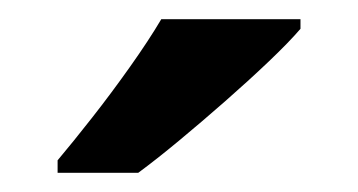

<svg xmlns="http://www.w3.org/2000/svg" viewBox="-20 -786 373 200"><path d="M293 -756Q281 -742 260 -722Q239 -702 214.5 -680.5Q190 -659 166.5 -639.5Q143 -620 124 -606H40V-619Q56 -638 76 -663.5Q96 -689 115.5 -716.5Q135 -744 148 -766H293Z"/></svg>

Font: Noto Sans Khmer SemiBold
Style: Regular
Weight: 600
Version: Version 2.003